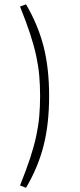

<svg xmlns="http://www.w3.org/2000/svg" viewBox="-20 -780 371 893"><path d="M73.2 -749.5 101.1 -759.8Q157.7 -662.6 183.1 -562.3Q208.5 -461.9 208.5 -333.5Q208.5 -205.1 183.1 -104Q157.7 -2.9 101.1 93.3L73.2 82.5Q102.1 10.7 120.4 -45.2Q138.7 -101.1 148.7 -148.2Q158.7 -195.3 162.6 -240Q166.5 -284.7 166.5 -333.5Q166.5 -382.8 162.6 -427.2Q158.7 -471.7 148.7 -518.8Q138.7 -565.9 120.4 -621.8Q102.1 -677.7 73.2 -749.5Z"/></svg>

Font: Pinar DS1-Light
Style: Regular
Weight: 300
Designer: Amin Abedi
Version: Version 2.000